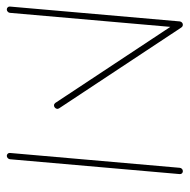

<svg xmlns="http://www.w3.org/2000/svg" viewBox="-16 -542 558 565"><g transform="rotate(-90 262.5 -260.0)"><path d="M40.7 -0.4Q37 -0.4 34.4 -3Q31.9 -5.6 32.2 -9.6L75.9 -509.3Q76.3 -513 79.3 -515.7Q82.2 -518.5 85.9 -518.5Q89.6 -518.5 92.2 -515.7Q94.8 -513 94.4 -509.3L50.7 -9.6Q50.4 -5.9 47.6 -3.1Q44.8 -0.4 40.7 -0.4ZM224.1 -370.4Q224.8 -374.4 227.8 -377Q230.7 -379.6 234.4 -379.6Q238.5 -379.6 241.5 -375.9L480 -15.2L464.1 -4.1L225.6 -364.8Q224.1 -367.8 224.1 -370.4ZM471.5 -0.4Q467.8 -0.4 465.2 -3Q462.6 -5.6 463 -9.6L506.7 -509.3Q507 -513 510 -515.7Q513 -518.5 516.7 -518.5Q520.4 -518.5 523 -515.7Q525.6 -513 525.2 -509.3L481.5 -9.6Q481.1 -5.9 478.3 -3.1Q475.6 -0.4 471.5 -0.4Z"/></g></svg>

Font: 26F Galaxy Sans Hairline
Style: Italic
Weight: 50
Italic angle: -5°
Designer: C₂₉H₂₅N₃O₅
Version: Version 1.200